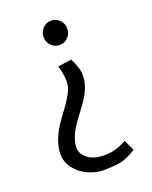

<svg xmlns="http://www.w3.org/2000/svg" viewBox="-137 -559 695 876"><g transform="rotate(-20 210.5 -121.0)"><path d="M245.6 -285.2Q271.5 -236.8 271.5 -200.7Q271.5 -164.6 257.1 -132.8Q242.7 -101.1 221.9 -73Q201.2 -44.9 180.7 -17.1Q130.9 49.3 130.9 101.6Q130.9 131.8 159.7 154.5Q188.5 177.2 242.7 177.2Q296.9 177.2 348.1 146.5L372.6 199.2Q324.2 230 288.1 235.1Q252 240.2 214.8 240.2Q177.7 240.2 139.6 223.6Q101.6 207 76.9 174.8Q52.2 142.6 52.2 105.7Q52.2 68.8 66.7 33.4Q81.1 -2 101.8 -32Q122.6 -62 143.6 -89.8Q192.9 -157.2 192.9 -194.3Q192.9 -231.4 180.2 -275.4ZM261 -466.1Q277.8 -448.7 277.8 -424.3Q277.8 -399.9 261 -382.6Q244.1 -365.2 220.2 -365.2Q196.3 -365.2 179.4 -382.6Q162.6 -399.9 162.6 -424.3Q162.6 -448.7 179.4 -466.1Q196.3 -483.4 220.2 -483.4Q244.1 -483.4 261 -466.1Z"/></g></svg>

Font: Molengo
Style: Regular
Weight: 400
Designer: moyogo
Foundry: moyogo
Version: Version 0.11; ttfautohint (v0.8) -G 32 -r 16 -x